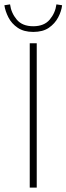

<svg xmlns="http://www.w3.org/2000/svg" viewBox="-36 -858 304 878"><path d="M100 0V-660H132V0ZM116 -712Q73 -712 45 -731Q17 -750 2.5 -778.5Q-12 -807 -16 -834L10 -838Q15 -799 40.5 -768.5Q66 -738 116 -738Q166 -738 191.5 -768.5Q217 -799 222 -838L248 -834Q245 -807 230 -778.5Q215 -750 187.5 -731Q160 -712 116 -712Z"/></svg>

Font: Source Sans 3
Style: Regular
Weight: 200
Designer: Paul D. Hunt
Foundry: Adobe
Version: Version 3.046;hotconv 1.0.118;makeotfexe 2.5.65603